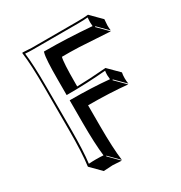

<svg xmlns="http://www.w3.org/2000/svg" viewBox="-167 -768 894 948"><g transform="rotate(-30 280.0 -294.0)"><path d="M407.2 -645Q446.3 -645 470.2 -647.9L472.2 -645L528.8 -588.4Q526.9 -560.5 526.4 -554.2Q526.4 -540 528.3 -524.4L472.2 -581.1L470.2 -577.1L526.4 -520.5Q526.4 -520.5 352.1 -530.8Q299.3 -532.7 254.4 -532.2Q246.6 -504.9 246.6 -388.7V-367.7Q314.9 -369.1 413.1 -377L416 -374L472.7 -317.4Q469.7 -303.7 469.7 -285.6Q469.7 -267.1 472.7 -253.4L416 -310.1L413.1 -307.1L469.7 -250.5Q371.6 -260.3 246.6 -260.3V-143.6Q246.6 -14.6 256.3 56.6L200.2 0L198.2 2.9L254.4 59.6Q252.4 59.6 203.6 56.6L151.4 59.6L95.2 2.9L94.2 0Q104 -68.4 104 -200.2V-444.8Q104 -573.7 94.2 -645L96.2 -647.9Q98.1 -647.9 147 -645ZM407.2 -634.8H147Q123 -634.8 105 -636.7Q113.8 -565.9 113.8 -444.8L114.3 -200.2Q114.3 -75.2 105.5 -8.3Q125 -9.8 147 -9.8Q170.4 -9.8 189 -8.3Q180.2 -78.6 180.2 -200.2V-327.1H189.9Q305.2 -327.1 404.8 -317.9Q403.3 -330.6 402.8 -341.8Q402.8 -354 404.8 -366.2Q296.4 -356.9 189.9 -356.9H180.2V-444.8Q180.2 -562 188.5 -591.8L190.4 -599.1H198.2Q320.8 -599.1 461.4 -587.9Q460.4 -601.6 460 -610.8Q460 -619.1 461.4 -637.2Q437.5 -634.8 407.2 -634.8Z"/></g></svg>

Font: Linux Biolinum Shadow O
Style: Regular
Weight: 400
Designer: Philipp H. Poll
Foundry: Philipp H. Poll
Version: Version 1.0.4